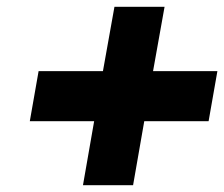

<svg xmlns="http://www.w3.org/2000/svg" viewBox="-20 -593 662 567"><path d="M432 -383H622L596 -235H406L373 -46H225L258 -235H68L94 -383H284L318 -573H466Z"/></svg>

Font: Overused Grotesk ExtraBold
Style: Italic
Weight: 800
Italic angle: -10°
Version: Version 0.003